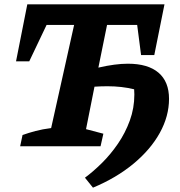

<svg xmlns="http://www.w3.org/2000/svg" viewBox="-20 -675 832 886"><path d="M73 0 84 -52Q112 -62 144 -70.5Q176 -79 216 -84L322 -560H195L115 -392H54L106 -655H739L692 -421H631L613 -560H474L434 -363Q512 -381 570 -381Q663 -381 711.5 -339.5Q760 -298 760 -219Q760 -139 717.5 -62Q675 15 596 80.5Q517 146 409 191L372 145Q410 117 450 77.5Q490 38 524 -11.5Q558 -61 579 -118.5Q600 -176 600 -239Q600 -251 599 -263Q542 -277 476 -277Q447 -277 416 -275L377 -79L457 -58L444 0Z"/></svg>

Font: Piazzolla SC
Style: Bold Italic
Weight: 700
Italic angle: -11.3°
Designer: Juan Pablo del Peral
Foundry: Huerta Tipografica
Version: Version 1.330